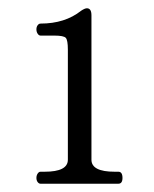

<svg xmlns="http://www.w3.org/2000/svg" viewBox="-20 -739 371 464"><path d="M78 -295Q74 -295 71 -299Q68 -303 68 -309Q68 -315 71 -319.5Q74 -324 78 -324H88Q144 -324 144 -353V-619Q144 -642 139 -647.5Q134 -653 111 -653H78Q74 -653 71 -657.5Q68 -662 68 -668Q68 -674 71 -678Q74 -682 78 -682Q137 -682 176 -713Q185 -719 190 -719Q201 -719 201 -702V-353Q201 -324 257 -324H266Q276 -324 276 -309Q276 -295 266 -295Z"/></svg>

Font: Shippori Mincho B1
Style: Regular
Weight: 400
Designer: FONTDASU
Foundry: FONTDASU / Google Inc. / but / Adobe
Version: Version 3.110; ttfautohint (v1.8.3)